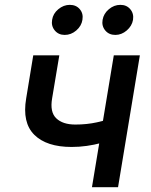

<svg xmlns="http://www.w3.org/2000/svg" viewBox="-20 -775 626 795"><path d="M276.4 -166.5Q172.9 -166.5 122.1 -216.8Q71.3 -267.1 88.4 -367.7L117.7 -545.9H225.6L195.8 -367.7Q186 -311 212.9 -285.2Q239.7 -259.3 292 -259.3Q339.8 -259.3 381.8 -268.6Q423.8 -277.8 469.2 -292.5L453.6 -199.7Q427.2 -190.4 398.7 -182.9Q370.1 -175.3 339.4 -170.9Q308.6 -166.5 276.4 -166.5ZM360.8 0 451.2 -545.9H559.1L468.8 0ZM457.5 -630.4Q431.2 -630.4 415.8 -648.9Q400.4 -667.5 404.8 -692.9Q409.2 -718.8 430.7 -736.8Q452.1 -754.9 478.5 -754.9Q504.4 -754.9 519.5 -736.8Q534.7 -718.8 530.8 -692.9Q526.4 -667.5 504.9 -648.9Q483.4 -630.4 457.5 -630.4ZM248 -630.4Q222.2 -630.4 206.8 -648.9Q191.4 -667.5 195.8 -692.9Q199.7 -718.8 221.4 -736.8Q243.2 -754.9 269 -754.9Q295.4 -754.9 310.5 -736.8Q325.7 -718.8 321.3 -692.9Q317.4 -667.5 295.9 -648.9Q274.4 -630.4 248 -630.4Z"/></svg>

Font: Inter Medium
Style: Italic
Weight: 500
Italic angle: -9.3988°
Designer: Rasmus Andersson
Foundry: rsms
Version: Version 4.001;git-66647c0bb